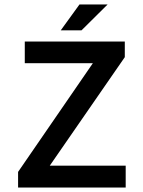

<svg xmlns="http://www.w3.org/2000/svg" viewBox="-20 -840 639 860"><path d="M61 0H543V-98H203L539 -584V-654H91V-557H396L61 -70ZM462 -820H336L252 -704H345Z"/></svg>

Font: Source Code Pro Semibold
Style: Regular
Weight: 600
Monospace: yes
Designer: Paul D. Hunt
Foundry: Adobe Systems Incorporated
Version: Version 1.017;PS 1.000;hotconv 1.0.70;makeotf.lib2.5.5900